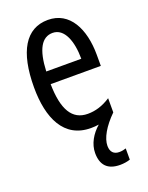

<svg xmlns="http://www.w3.org/2000/svg" viewBox="-145 -620 707 917"><g transform="rotate(-20 209.0 -161.5)"><path d="M355 215V158C347 161 334 164 321 164C293 164 277 148 277 117C277 78 306 27 358 -24V-96C318 -70 281 -59 242 -59C163 -59 125 -123 123 -253H378V-309C378 -442 325 -546 215 -546C102 -546 43 -447 43 -265C43 -109 96 10 233 10C247 10 260 9 273 7C236 39 210 83 210 129C210 190 240 223 304 223C322 223 341 220 355 215ZM215 -480C275 -480 302 -405 302 -317H124C129 -428 160 -480 215 -480Z"/></g></svg>

Font: Noto Sans UI Condensed
Style: Regular
Weight: 400
Width: 3
Designer: Monotype Design Team
Foundry: Monotype Imaging Inc.
Version: Version 1.901